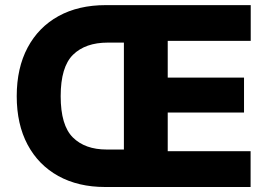

<svg xmlns="http://www.w3.org/2000/svg" viewBox="-20 -748 1078 768"><path d="M400.4 0Q293 0 213.4 -43.9Q133.8 -87.9 90.3 -169.4Q46.9 -251 46.9 -363.3Q46.9 -476.1 90.6 -557.9Q134.3 -639.6 214.1 -683.6Q293.9 -727.5 402.8 -727.5H982.9V-584.5H650.9V-437.5H956.1V-297.9H650.9V-143.1H982.4V0ZM475.6 -149.9V-577.6H411.1Q321.8 -577.6 272.2 -529.1Q222.7 -480.5 222.7 -363.3Q222.7 -246.6 271.5 -198.2Q320.3 -149.9 406.7 -149.9Z"/></svg>

Font: Inter Extra Bold
Style: Regular
Weight: 800
Designer: Rasmus Andersson
Foundry: rsms
Version: Version 4.000;git-3c8e0fc